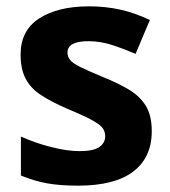

<svg xmlns="http://www.w3.org/2000/svg" viewBox="-20 -576 537 606"><path d="M459 -162Q459 -79 400.5 -34.5Q342 10 226 10Q169 10 128 2.5Q87 -5 46 -22V-145Q90 -125 141 -112Q192 -99 231 -99Q275 -99 293.5 -112Q312 -125 312 -146Q312 -160 304.5 -171Q297 -182 272 -196Q247 -210 194 -232Q143 -254 110 -275.5Q77 -297 61 -327.5Q45 -358 45 -404Q45 -480 104 -518Q163 -556 261 -556Q312 -556 358 -546Q404 -536 453 -513L408 -406Q368 -423 332 -434.5Q296 -446 259 -446Q226 -446 209.5 -437Q193 -428 193 -410Q193 -397 201.5 -386.5Q210 -376 234.5 -364Q259 -352 307 -332Q354 -313 388 -292.5Q422 -272 440.5 -241.5Q459 -211 459 -162Z"/></svg>

Font: Noto Sans Ol Chiki
Style: Regular
Weight: 400
Designer: Monotype Design Team, Lewis McGuffie
Foundry: Monotype Imaging Inc.
Version: Version 2.003